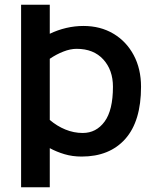

<svg xmlns="http://www.w3.org/2000/svg" viewBox="-20 -790 668 810"><path d="M69 0V-770H190V-647.5Q223 -663.5 259.2 -672Q295.5 -680.5 332 -680.5Q403.5 -680.5 458.2 -648Q513 -615.5 544 -557.5Q575 -499.5 575 -424Q575 -279 508.8 -204.2Q442.5 -129.5 324.5 -129.5Q285.5 -129.5 252 -139.5Q218.5 -149.5 190 -165V0ZM329 -229Q386 -229 421.2 -277Q456.5 -325 456.5 -424Q456.5 -494.5 415.8 -539.2Q375 -584 303.5 -584Q276.5 -584 246.8 -572.2Q217 -560.5 190 -542V-284Q220.5 -258 256 -243.5Q291.5 -229 329 -229Z"/></svg>

Font: Junction SemiBold
Style: Regular
Weight: 600
Designer: Caroline Hadilaksono
Foundry: Caroline Hadilaksono, Tyler Finck, The League of Moveable Type
Version: Version 2.000; ttfautohint (v1.8.3)